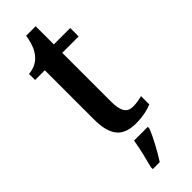

<svg xmlns="http://www.w3.org/2000/svg" viewBox="-290 -678 919 919"><g transform="rotate(-45 169.5 -219.0)"><path d="M212 10C263 10 302 -1 321 -10V-66C302 -61 282 -57 259 -57C218 -57 201 -85 201 -151V-479H312V-536H201V-659H137C128 -609 116 -581 98 -560C81 -539 54 -523 17 -520V-479H83V-146C83 -30 128 10 212 10ZM114 208V221H161C188 179 225 113 240 71V61H147C140 108 125 165 114 208Z"/></g></svg>

Font: Noto Serif Tamil Condensed SemiBold
Style: Regular
Weight: 600
Width: 3
Designer: Indian Type Foundry, Tom Grace, and the Monotype Design Team
Foundry: Monotype Imaging Inc.
Version: Version 2.004